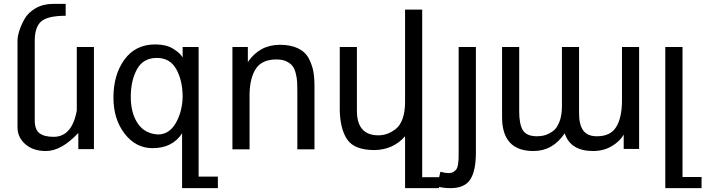

<svg xmlns="http://www.w3.org/2000/svg" viewBox="-20 -765 3639 985"><path d="M254.9 -63Q349.6 -63 374 -198.2V-523.9H461.9V0H381.8V-83Q294.9 9.8 215.8 9.8Q149.9 9.8 110.4 -24.9Q69.8 -60.1 69.8 -111.8V-556.2Q69.8 -577.1 78.6 -605.5Q87.9 -635.3 105.5 -667Q124 -700.2 162.6 -722.7Q201.2 -745.1 252 -745.1H316.9V-684.1Q222.7 -684.1 189.9 -653.8Q158.2 -624 158.2 -556.2V-147.9Q158.2 -100.1 182.6 -81.5Q207 -63 254.9 -63Z M650.9 -268.1Q650.9 -184.6 687 -131.3Q722.7 -79.1 790 -75.2Q847.7 -75.2 881.3 -132.8Q914.6 -190.4 917 -266.1Q917 -351.6 884.3 -410.2Q852.1 -467.8 784.7 -467.8Q715.3 -467.8 683.6 -411.1Q650.9 -353 650.9 -268.1ZM762.7 -4.9Q676.3 -4.9 618.7 -80.1Q562 -154.3 562 -264.2Q562 -381.8 618.2 -459Q674.8 -537.1 776.9 -537.1Q831.5 -537.1 867.2 -515.6Q903.3 -493.7 917 -470.2V-523.9H999V141.1H1097.7V200.2H914.1V-81.1Q864.7 -4.9 762.7 -4.9Z M1398.4 -460Q1325.2 -460 1293.9 -414.1Q1262.2 -367.7 1260.3 -283.2V1H1172.4V-523.9H1251.5V-446.8Q1312 -535.2 1416.5 -535.2Q1471.7 -535.2 1509.8 -516.6Q1547.4 -498 1564.5 -464.4Q1582 -429.7 1587.4 -398.9Q1593.3 -366.7 1593.3 -326.2V1H1505.4V-293Q1505.4 -318.8 1504.4 -343.3Q1503.9 -361.3 1497.6 -387.2Q1492.2 -410.6 1481 -425.8Q1470.7 -439.9 1449.2 -450.2Q1429.2 -460 1398.4 -460Z M1921.4 -70.8Q1944.3 -70.8 1965.3 -78.1Q1986.3 -85.4 2008.8 -102.1Q2031.7 -119.1 2044.9 -154.8Q2058.1 -190.4 2058.1 -242.2V-715.8H2146V144H2232.4V200.2H2058.1V-65.9Q1997.6 2.9 1902.3 4.9Q1799.8 4.9 1762.7 -47.4Q1725.6 -100.1 1723.1 -196.8V-523.9H1811V-196.8Q1811 -70.8 1921.4 -70.8Z M2280.3 123Q2295.4 123 2305.7 117.2Q2315.4 111.3 2321.8 103Q2327.1 95.2 2329.6 79.6Q2332 64.5 2332.5 53.2Q2333 45.9 2333 21V-523.9H2421.4V18.1Q2421.4 111.3 2392.6 155.8Q2363.8 200.2 2291 200.2Q2251 200.2 2222.2 190.9L2239.3 116.2Q2264.6 123 2280.3 123Z M3042.5 -65.9Q3111.8 -65.9 3141.1 -113.3Q3170.9 -161.6 3170.9 -251V-523.9H3258.8V-1H3179.7V-74.2Q3158.7 -38.1 3116.7 -14.2Q3075.2 9.8 3022.9 9.8Q2906.7 9.8 2877 -81.1Q2815.9 9.8 2716.8 9.8Q2555.7 9.8 2555.7 -164.1V-523.9H2643.6V-192.9Q2643.6 -129.9 2661.6 -98.1Q2680.2 -65.9 2735.8 -65.9Q2757.3 -65.9 2776.9 -71.8Q2795.9 -77.6 2817.4 -92.8Q2836.9 -106.9 2850.1 -140.6Q2862.8 -173.3 2862.8 -219.2V-523.9H2950.7V-183.1Q2950.7 -126 2971.7 -96.2Q2993.2 -65.9 3042.5 -65.9Z M3579.1 143.1V200.2H3393.1V-523.9H3481.4V143.1Z"/></svg>

Font: Miedinger*
Style: Book
Weight: 400
Version: Version 001.000